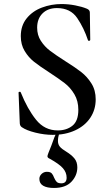

<svg xmlns="http://www.w3.org/2000/svg" viewBox="-20 -656 547 951"><path d="M302 -354Q353 -322 382.5 -299Q412 -276 433 -242.5Q454 -209 454 -164Q454 -113 427.5 -73Q401 -33 352.5 -10.5Q304 12 242 12Q200 12 155.5 1Q111 -10 88 -26Q79 -32 78 -45L72 -196V-197Q72 -201 77 -201.5Q82 -202 83 -198Q116 -116 158.5 -63Q201 -10 266 -10Q310 -10 339 -33.5Q368 -57 368 -112Q368 -156 348.5 -189Q329 -222 300.5 -244Q272 -266 223 -298Q175 -329 148 -350.5Q121 -372 102 -403.5Q83 -435 83 -477Q83 -529 112 -565Q141 -601 187.5 -618.5Q234 -636 285 -636Q318 -636 352 -629.5Q386 -623 410 -613Q425 -607 425 -594L427 -459Q427 -455 422.5 -454Q418 -453 416 -456Q396 -517 362.5 -566.5Q329 -616 262 -616Q217 -616 190.5 -589.5Q164 -563 164 -519Q164 -482 182.5 -453.5Q201 -425 228 -404.5Q255 -384 302 -354ZM267 42Q267 59 276.5 70.5Q286 82 308 95Q334 111 348.5 128.5Q363 146 363 173Q363 213 334 244Q305 275 247 275Q213 275 194 264Q175 253 175 230Q175 216 186 205.5Q197 195 212 195Q229 195 236 202.5Q243 210 248 224Q254 238 261 245Q268 252 284 252Q310 252 310 224Q310 198 291.5 177Q273 156 226 130Q221 128 218 125Q215 122 215 118Q215 114 220 101Q234 68 249 25Q254 16 258 1L274 2Q267 24 267 42Z"/></svg>

Font: Cormorant Unicase SemiBold
Style: Regular
Weight: 600
Designer: Christian Thalmann (Catharsis Fonts)
Foundry: Catharsis Fonts
Version: Version 4.000